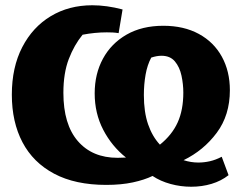

<svg xmlns="http://www.w3.org/2000/svg" viewBox="-20 -690 925 730"><path d="M384 13Q266 13 186 -29.5Q106 -72 65.5 -149Q25 -226 25 -330Q25 -434 64.5 -510.5Q104 -587 173 -628.5Q242 -670 331 -670Q358 -670 387 -666Q416 -662 446 -654L431 -564Q419 -566 408.5 -566.5Q398 -567 386 -567Q341 -567 294 -558Q262 -519 241.5 -465.5Q221 -412 221 -337Q221 -217 276 -153.5Q331 -90 427 -90Q443 -90 459 -91Q405 -134 372.5 -196.5Q340 -259 340 -335Q340 -409 371.5 -467Q403 -525 461.5 -558.5Q520 -592 601 -592Q679 -592 736 -561Q793 -530 823.5 -474.5Q854 -419 854 -347Q854 -252 804 -185Q754 -118 678 -81Q706 -72 734 -72Q756 -72 778 -77Q800 -82 823 -94L849 -24Q821 -2 784.5 9Q748 20 707 20Q667 20 628.5 9.5Q590 -1 560 -21Q529 -6 485 3.5Q441 13 384 13ZM527 -329Q527 -264 543 -217.5Q559 -171 588 -140Q634 -177 655.5 -224.5Q677 -272 677 -338Q677 -370 670 -402.5Q663 -435 645 -456.5Q627 -478 594 -478Q576 -478 555 -471Q540 -443 533.5 -406Q527 -369 527 -329Z"/></svg>

Font: Piazzolla ExtraBold
Style: Regular
Weight: 800
Designer: Juan Pablo del Peral
Foundry: Huerta Tipografica
Version: Version 1.330